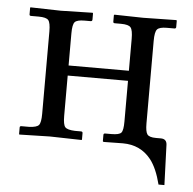

<svg xmlns="http://www.w3.org/2000/svg" viewBox="-45 -476 651 649"><g transform="rotate(5 280.5 -151.5)"><path d="M457.5 -74.2Q457.5 -46.4 464.1 -37.1Q470.7 -27.8 493.7 -27.8H510.3Q530.3 -27.8 531.2 -7.8L536.1 128.4H516.1Q502.4 74.2 480 45.4Q444.3 0 383.8 0L318.4 1L315.9 -1V-22.5Q315.9 -27.8 321.3 -27.8H342.3Q369.1 -27.8 376 -35.9Q382.8 -43.9 382.8 -73.7V-211.9H178.2V-75.2Q178.2 -45.4 185.5 -37.1Q192.9 -28.8 218.8 -27.8H239.3Q245.1 -27.8 245.1 -22.5V-1L244.1 1L136.2 -1.5L32.7 1L31.7 -1V-22.9Q31.7 -27.8 37.1 -27.8H63Q89.4 -28.8 96.4 -37.4Q103.5 -45.9 103.5 -75.2V-355Q103.5 -384.3 96.2 -393.1Q88.9 -401.9 63 -401.9H37.1Q31.7 -401.9 31.7 -406.7V-428.7L32.7 -430.7L136.2 -428.2L243.7 -430.7L245.1 -428.7V-407.7Q245.1 -401.9 239.3 -401.9H218.8Q193.4 -401.9 185.8 -393.6Q178.2 -385.3 178.2 -355V-246.1H382.8V-354Q382.8 -383.8 375.5 -392.8Q368.2 -401.9 342.3 -401.9H321.3Q315.9 -401.9 315.9 -406.7V-428.7L317.4 -430.7L415 -428.7L527.8 -430.7L529.3 -428.7V-407.2Q529.3 -401.9 523.4 -401.9H498Q472.7 -401.9 465.1 -393.1Q457.5 -384.3 457.5 -354Z"/></g></svg>

Font: Libertinage
Style: f
Weight: 400
Designer: OSP
Foundry: OSP
Version: Version 1.0; 2008; OFL relea